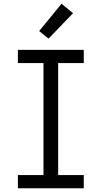

<svg xmlns="http://www.w3.org/2000/svg" viewBox="-20 -1000 540 1020"><path d="M75 0V-70H211V-665H75V-735H425V-665H289V-70H425V0ZM238 -795 188 -835 307 -980 368 -930Z"/></svg>

Font: Iosevka MaddieWtf
Style: Regular
Weight: 400
Monospace: yes
Designer: Belleve Invis
Foundry: Belleve Invis
Version: Version 31.3.0; ttfautohint (v1.8.3)